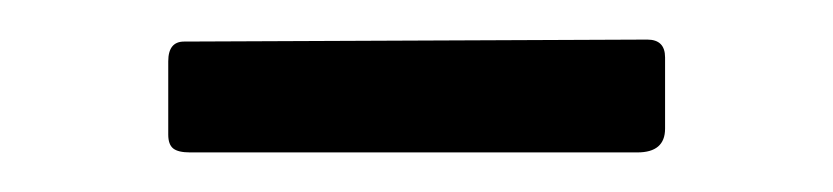

<svg xmlns="http://www.w3.org/2000/svg" viewBox="-20 -314 421 97"><path d="M316 -249Q316 -237 302 -237H76Q70 -237 67.5 -239Q65 -241 65 -246V-283Q65 -293 73 -293L307 -294Q316 -294 316 -285Z"/></svg>

Font: Libre Franklin Light
Style: Regular
Weight: 300
Designer: Pablo Impallari, Rodrigo Fuenzalida, Nhung Nguyen
Foundry: Impallari Type
Version: Version 3.000